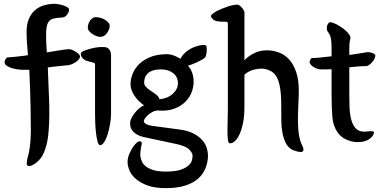

<svg xmlns="http://www.w3.org/2000/svg" viewBox="-20 -714 1975 996"><path d="M94 -352Q87 -352 72 -354Q57 -356 42 -360.5Q27 -365 15.5 -372.5Q4 -380 4 -391Q4 -399 8 -405.5Q12 -412 17 -416Q36 -417 54.5 -419Q73 -421 90 -423Q98 -424 107 -425Q116 -426 125 -428Q122 -460 120 -490Q118 -520 118 -550Q118 -587 129 -614Q140 -641 158 -658Q176 -675 200 -683.5Q224 -692 251 -694Q266 -695 281 -692.5Q296 -690 308.5 -686Q321 -682 329.5 -676.5Q338 -671 338 -665Q339 -655 332.5 -645Q326 -635 323 -632Q313 -623 295.5 -622.5Q278 -622 264 -619Q253 -617 245 -613Q237 -609 231 -599.5Q225 -590 222 -574Q219 -558 219 -533Q219 -514 220 -488Q221 -462 223 -442Q261 -448 286.5 -452.5Q312 -457 338 -459Q345 -459 354.5 -455Q364 -451 373 -445.5Q382 -440 388.5 -433.5Q395 -427 395 -421Q395 -413 388.5 -405.5Q382 -398 373 -392Q364 -386 353.5 -381.5Q343 -377 336 -376Q308 -373 281 -370.5Q254 -368 228 -364Q231 -279 234.5 -200.5Q238 -122 233 -44Q232 -33 230.5 -16Q229 1 225 20.5Q221 40 214.5 60Q208 80 198 97Q194 104 184.5 114.5Q175 125 164 133Q153 141 142 145.5Q131 150 123 145Q118 142 118.5 133Q119 124 121 114Q123 104 125.5 94.5Q128 85 129 82Q132 68 134.5 50.5Q137 33 138 16.5Q139 0 139.5 -14.5Q140 -29 140 -37Q140 -79 138.5 -161Q137 -243 132 -352Z M473 -378Q473 -384 471.5 -385.5Q470 -387 468 -388Q458 -391 444 -394.5Q430 -398 423 -401Q413 -406 406 -415.5Q399 -425 399 -435Q399 -442 410 -447.5Q421 -453 428 -455Q453 -463 474 -467Q495 -471 519 -470Q531 -470 538.5 -465Q546 -460 549.5 -453.5Q553 -447 554.5 -440.5Q556 -434 556 -430V-123Q556 -99 551 -70.5Q546 -42 538.5 -17.5Q531 7 520.5 23Q510 39 500 39Q491 39 486 20.5Q481 2 478 -24Q475 -50 474 -77Q473 -104 473 -122ZM505 -523Q494 -521 474.5 -529.5Q455 -538 443 -552Q435 -561 435.5 -573.5Q436 -586 441.5 -597.5Q447 -609 456.5 -617Q466 -625 477 -625Q489 -625 501.5 -621.5Q514 -618 524.5 -611.5Q535 -605 542 -597Q549 -589 549 -580Q549 -563 536 -544Q523 -525 505 -523Z M735 -1Q705 -7 688.5 -17.5Q672 -28 664.5 -39.5Q657 -51 656 -60.5Q655 -70 655 -74Q655 -88 662.5 -102.5Q670 -117 680.5 -130Q691 -143 703.5 -153Q716 -163 727 -168Q696 -189 676.5 -219Q657 -249 657 -278Q657 -300 666.5 -327Q676 -354 697.5 -377Q719 -400 754.5 -416Q790 -432 843 -433Q862 -433 880.5 -426.5Q899 -420 916 -409Q928 -433 953 -451Q978 -469 1010 -477Q1016 -479 1030 -480.5Q1044 -482 1048 -478Q1052 -474 1052.5 -464.5Q1053 -455 1052 -445Q1051 -435 1048.5 -426.5Q1046 -418 1044 -416Q1039 -411 1028 -404.5Q1017 -398 1004 -392Q991 -386 978 -381Q965 -376 955 -373Q972 -355 979 -330Q986 -305 984 -280Q982 -250 969 -224Q956 -198 934 -179Q912 -160 882 -149.5Q852 -139 816 -140Q804 -140 801 -141Q787 -141 773.5 -134.5Q760 -128 749.5 -119Q739 -110 732.5 -100.5Q726 -91 726 -86Q727 -75 740.5 -69Q754 -63 771 -61L912 -42Q957 -36 985.5 -20.5Q1014 -5 1030.5 14.5Q1047 34 1053 55Q1059 76 1059 94Q1058 130 1045 161Q1032 192 1005.5 214.5Q979 237 938 249.5Q897 262 840 262Q783 262 745 248Q707 234 684 213.5Q661 193 651.5 170Q642 147 642 128Q641 107 651.5 83Q662 59 673 44Q682 32 692 24Q702 16 710 20Q718 24 715 35Q712 46 710 62Q708 74 707.5 85Q707 96 712 113Q713 116 717.5 126.5Q722 137 735 148Q748 159 773 167.5Q798 176 840 176Q888 176 915.5 167Q943 158 957.5 145Q972 132 975.5 118Q979 104 979 94Q979 79 961 61Q943 43 890 32ZM807 -199Q850 -203 876.5 -227.5Q903 -252 903 -282Q903 -315 878.5 -334.5Q854 -354 815 -354Q801 -354 786 -351.5Q771 -349 758.5 -342Q746 -335 737.5 -322Q729 -309 728 -289Q727 -275 734.5 -266.5Q742 -258 753 -249Q775 -235 790 -223.5Q805 -212 807 -199Z M1162 -590Q1162 -601 1154 -601Q1145 -601 1129.5 -601.5Q1114 -602 1102 -605Q1090 -608 1082 -617Q1074 -626 1074 -629Q1074 -636 1085 -644Q1096 -652 1103 -656Q1127 -668 1158.5 -679Q1190 -690 1211 -690Q1217 -690 1223.5 -685Q1230 -680 1235.5 -673.5Q1241 -667 1244.5 -660.5Q1248 -654 1248 -650V-401Q1265 -421 1296.5 -437Q1328 -453 1363 -453Q1397 -453 1427.5 -441.5Q1458 -430 1480.5 -405Q1503 -380 1516.5 -340Q1530 -300 1530 -243Q1530 -215 1528 -181Q1526 -147 1525.5 -112Q1525 -77 1527.5 -42.5Q1530 -8 1539 20Q1544 33 1551 48.5Q1558 64 1550 72Q1546 75 1538 74.5Q1530 74 1521 71.5Q1512 69 1503.5 66Q1495 63 1491 60Q1471 47 1460.5 24Q1450 1 1445 -26Q1440 -53 1439.5 -82Q1439 -111 1439 -137Q1440 -199 1435.5 -239Q1431 -279 1420.5 -303.5Q1410 -328 1394 -339.5Q1378 -351 1356 -356Q1333 -361 1300.5 -353.5Q1268 -346 1248 -326V-160Q1248 -111 1240.5 -75Q1233 -39 1221.5 -15Q1210 9 1196.5 20Q1183 31 1171 29Q1164 28 1162 9Q1160 -10 1160 -37.5Q1160 -65 1161 -95Q1162 -125 1162 -149Z M1700 -466Q1700 -497 1696.5 -515Q1693 -533 1679 -552Q1676 -555 1675.5 -561.5Q1675 -568 1676 -575Q1677 -582 1680 -588Q1683 -594 1687 -597Q1695 -601 1711 -594.5Q1727 -588 1743.5 -577.5Q1760 -567 1773 -555.5Q1786 -544 1789 -538Q1798 -527 1798 -515Q1793 -497 1792.5 -483.5Q1792 -470 1792 -452V-429Q1815 -432 1837 -435.5Q1859 -439 1882 -443Q1888 -444 1895.5 -443Q1903 -442 1910 -439.5Q1917 -437 1922 -433.5Q1927 -430 1927 -427Q1927 -419 1922.5 -409.5Q1918 -400 1910.5 -391.5Q1903 -383 1894.5 -377Q1886 -371 1879 -371Q1850 -371 1823 -368L1792 -365V-233Q1792 -198 1793 -162.5Q1794 -127 1801 -97.5Q1808 -68 1824 -49.5Q1840 -31 1870 -31Q1877 -31 1885.5 -32Q1894 -33 1901.5 -33.5Q1909 -34 1914.5 -32.5Q1920 -31 1920 -26Q1920 -22 1916.5 -15Q1913 -8 1905.5 -0.5Q1898 7 1885.5 13.5Q1873 20 1856 22Q1818 27 1783.5 13Q1749 -1 1732 -26Q1708 -60 1704 -108Q1700 -156 1700 -229V-355Q1686 -354 1672 -354Q1658 -354 1642 -354Q1636 -354 1626.5 -357Q1617 -360 1608 -365.5Q1599 -371 1592.5 -378Q1586 -385 1586 -393Q1587 -399 1590.5 -405.5Q1594 -412 1597 -413Q1606 -413 1616 -413.5Q1626 -414 1636 -415L1700 -422Z"/></svg>

Font: Yeon Sung
Style: Regular
Weight: 400
Version: Version 1.001